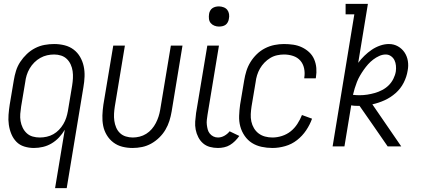

<svg xmlns="http://www.w3.org/2000/svg" viewBox="-20 -755 2178 990"><path d="M264 215 314 -86Q301 -64 284 -46Q267 -28 246 -15.5Q225 -3 201.5 2.5Q178 8 155 8Q129 8 105 0.5Q81 -7 64.5 -24Q48 -41 38.5 -64Q29 -87 25.5 -112Q22 -137 24 -163Q26 -189 30 -215L51 -340Q55 -365 62.5 -389.5Q70 -414 84.5 -436Q99 -458 118.5 -476.5Q138 -495 161.5 -507Q185 -519 210 -523.5Q235 -528 259 -528Q287 -528 313 -521.5Q339 -515 359.5 -499.5Q380 -484 393 -461.5Q406 -439 411.5 -413.5Q417 -388 416 -360.5Q415 -333 410 -305L324 215ZM185 -46Q203 -46 221 -50Q239 -54 255 -63Q271 -72 284 -85.5Q297 -99 306.5 -115Q316 -131 321.5 -148Q327 -165 330 -182L352 -314Q355 -333 356 -351.5Q357 -370 354.5 -388Q352 -406 344.5 -422.5Q337 -439 324.5 -451Q312 -463 295 -468.5Q278 -474 259 -474Q241 -474 223 -470Q205 -466 188 -456.5Q171 -447 157 -433Q143 -419 133 -402Q123 -385 117.5 -367Q112 -349 110 -331L89 -206Q86 -187 84.5 -168Q83 -149 86 -131Q89 -113 97 -96.5Q105 -80 118 -68Q131 -56 148.5 -51Q166 -46 185 -46Z M664 8Q636 8 610.5 1.5Q585 -5 564.5 -20.5Q544 -36 530.5 -58.5Q517 -81 512 -106.5Q507 -132 508 -159.5Q509 -187 513 -215L564 -520H624L572 -206Q569 -187 568 -168.5Q567 -150 569.5 -132Q572 -114 579 -97.5Q586 -81 598.5 -69Q611 -57 628.5 -51.5Q646 -46 665 -46Q682 -46 700 -50.5Q718 -55 734 -65Q750 -75 762.5 -89.5Q775 -104 783.5 -120.5Q792 -137 797.5 -154Q803 -171 806 -189L861 -520H921L865 -180Q861 -156 853.5 -132Q846 -108 833 -86Q820 -64 801 -45.5Q782 -27 759.5 -14.5Q737 -2 712.5 3Q688 8 664 8Z M1104 8Q1082 8 1062 2.5Q1042 -3 1027 -16Q1012 -29 1002.5 -47.5Q993 -66 989 -86.5Q985 -107 986.5 -128.5Q988 -150 991 -172L1049 -520H1109L1050 -163Q1048 -150 1046.5 -137Q1045 -124 1046.5 -111.5Q1048 -99 1051 -87.5Q1054 -76 1061.5 -66.5Q1069 -57 1080 -51.5Q1091 -46 1104 -46Q1121 -46 1137 -55Q1153 -64 1164 -78L1214 -54Q1204 -40 1192 -28Q1180 -16 1166 -7.5Q1152 1 1135.5 4.5Q1119 8 1104 8ZM1109 -618Q1097 -618 1085.5 -622.5Q1074 -627 1066.5 -636Q1059 -645 1057.5 -657.5Q1056 -670 1058 -683Q1059 -691 1063.5 -699.5Q1068 -708 1075.5 -713Q1083 -718 1091.5 -720Q1100 -722 1109 -722Q1121 -722 1133 -717.5Q1145 -713 1152 -704Q1159 -695 1161 -682.5Q1163 -670 1160 -657Q1159 -649 1154.5 -640.5Q1150 -632 1143 -627Q1136 -622 1127 -620Q1118 -618 1109 -618Z M1385 8Q1356 8 1328.5 2Q1301 -4 1279 -18Q1257 -32 1241.5 -54.5Q1226 -77 1219 -103Q1212 -129 1213 -157.5Q1214 -186 1218 -215L1239 -340Q1243 -365 1250.5 -389Q1258 -413 1271.5 -435Q1285 -457 1304 -475.5Q1323 -494 1346.5 -506Q1370 -518 1395 -523Q1420 -528 1444 -528Q1469 -528 1492.5 -524.5Q1516 -521 1537 -511Q1558 -501 1574.5 -485.5Q1591 -470 1600 -449Q1609 -428 1611 -404.5Q1613 -381 1609 -356L1608 -351H1549V-355Q1553 -379 1548 -402.5Q1543 -426 1528.5 -442.5Q1514 -459 1491.5 -466.5Q1469 -474 1444 -474Q1427 -474 1408.5 -470Q1390 -466 1373.5 -456Q1357 -446 1343.5 -432Q1330 -418 1320.5 -401.5Q1311 -385 1305.5 -367Q1300 -349 1298 -331L1277 -206Q1274 -186 1273 -166.5Q1272 -147 1276 -128.5Q1280 -110 1289.5 -94Q1299 -78 1313.5 -67Q1328 -56 1346.5 -51Q1365 -46 1385 -46Q1409 -46 1434 -54Q1459 -62 1479 -78Q1499 -94 1513.5 -116.5Q1528 -139 1537 -162L1589 -143Q1578 -112 1558.5 -83Q1539 -54 1511.5 -32.5Q1484 -11 1450.5 -1.5Q1417 8 1385 8Z M1695 0 1807 -681H1762V-735H1877L1827 -431Q1841 -450 1859 -467.5Q1877 -485 1897 -498.5Q1917 -512 1940 -520Q1963 -528 1985 -528Q2011 -528 2032 -516Q2053 -504 2066 -484.5Q2079 -465 2083 -440.5Q2087 -416 2082 -391Q2077 -359 2061.5 -328.5Q2046 -298 2020 -275Q1994 -252 1963 -238Q1932 -224 1900 -217L2049 0H1979L1903 -110L1834 -209H1831Q1820 -209 1810 -209.5Q1800 -210 1791 -212L1756 0ZM1834 -264Q1854 -264 1873.5 -267Q1893 -270 1912.5 -275.5Q1932 -281 1951 -291Q1970 -301 1984.5 -315.5Q1999 -330 2008.5 -349Q2018 -368 2021 -387Q2023 -402 2021.5 -417Q2020 -432 2014 -444.5Q2008 -457 1996 -465.5Q1984 -474 1969 -474Q1952 -474 1935.5 -466.5Q1919 -459 1904.5 -448Q1890 -437 1878 -423.5Q1866 -410 1855.5 -395Q1845 -380 1836 -364.5Q1827 -349 1820.5 -332.5Q1814 -316 1809 -299.5Q1804 -283 1800 -266Q1809 -265 1817 -264.5Q1825 -264 1834 -264Z"/></svg>

Font: Iosevka QP Light
Style: Italic
Weight: 300
Italic angle: -9°
Designer: Belleve Invis
Foundry: Belleve Invis
Version: Version 20.0.0; ttfautohint (v1.8.4)